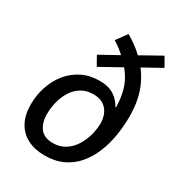

<svg xmlns="http://www.w3.org/2000/svg" viewBox="-183 -883 935 1010"><g transform="rotate(30 285.0 -378.0)"><path d="M238.3 9.8Q178.7 9.8 134.5 -12.7Q90.3 -35.2 66.2 -79.1Q42 -123 42 -187Q42 -244.1 59.3 -296.1Q76.7 -348.1 109.6 -388.7Q142.6 -429.2 189.2 -452.4Q235.8 -475.6 294.4 -475.6Q351.1 -475.6 385.3 -451.9Q419.4 -428.2 434.6 -396.5L438 -397Q438 -451.7 423.3 -503.2Q408.7 -554.7 369.6 -601.1L243.7 -531.2L212.4 -586.9L323.7 -648.4Q309.6 -661.6 292.5 -674.8Q275.4 -688 255.4 -700.2L302.7 -764.6Q328.6 -749.5 353.8 -731.2Q378.9 -712.9 400.4 -691.9L523.4 -760.7L555.2 -704.6L444.8 -643.6Q469.2 -611.8 487.1 -574.2Q504.9 -536.6 514.4 -491.2Q523.9 -445.8 523.9 -390.6Q523.9 -331.5 514.4 -273.7Q504.9 -215.8 483.9 -164.8Q462.9 -113.8 429.7 -74.5Q396.5 -35.2 348.9 -12.7Q301.3 9.8 238.3 9.8ZM243.7 -68.4Q278.3 -68.4 305.4 -82Q332.5 -95.7 352.3 -118.7Q372.1 -141.6 384.8 -169.9Q397.5 -198.2 403.8 -227.8Q410.2 -257.3 410.2 -284.2Q410.2 -304.7 404.3 -325Q398.4 -345.2 385.7 -361.8Q373 -378.4 352.5 -388.2Q332 -397.9 301.8 -397.9Q260.7 -397.9 230.2 -379.6Q199.7 -361.3 179.9 -330.3Q160.2 -299.3 150.6 -261.5Q141.1 -223.6 141.1 -184.1Q141.1 -132.8 165.8 -100.6Q190.4 -68.4 243.7 -68.4Z"/></g></svg>

Font: Open Sans Medium
Style: Italic
Weight: 500
Italic angle: -12°
Designer: Monotype Design Team
Foundry: Monotype Imaging Inc.
Version: Version 3.000